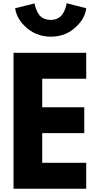

<svg xmlns="http://www.w3.org/2000/svg" viewBox="-20 -1151 612 1178"><path d="M64 -827 63 -826V6L64 7H508L509 6V-151L508 -152H239V-334H496L497 -335V-492L496 -493H239V-668H508L509 -669V-826L508 -827ZM358 -1057 357 -1055C342 -1040 321 -1029 292 -1029C262 -1029 240 -1039 224 -1055L222 -1057V-1058C201 -1085 194 -1118 192 -1130L75 -1101L73 -1100C78 -1062 98 -1025 126 -997L133 -990C172 -951 226 -926 292 -926C357 -926 409 -949 448 -988L456 -996C484 -1024 503 -1057 509 -1100L507 -1101L389 -1131C387 -1120 381 -1085 358 -1057Z"/></svg>

Font: Hussar Woodtype
Style: SeBd
Weight: 900
Foundry: Cannot Into Space Fonts
Version: Version 1.07